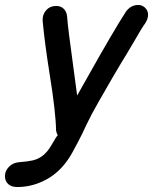

<svg xmlns="http://www.w3.org/2000/svg" viewBox="-124 -553 617 774"><path d="M-54 201Q14 201 76 163Q131 128 167 63Q187 27 207 -13Q226 -54 232 -65L246 -93L276 -147Q304 -196 331 -242.5Q358 -289 387 -336L416 -385Q446 -438 462 -460Q473 -477 473 -495Q472 -512 459.5 -523Q447 -534 430 -533Q401 -531 383 -505Q335 -431 230 -244L187 -168L172 -280Q149 -447 147 -481Q146 -504 134 -516.5Q122 -529 103 -529Q77 -529 61.5 -511Q46 -493 48 -468Q56 -381 76 -255Q101 -100 102 -27Q104 -15 109 -8Q102 -1 87 26Q65 66 37 82Q24 90 6 94Q-12 98 -48 101Q-72 103 -88 119.5Q-104 136 -104 157Q-104 177 -91 189Q-78 201 -54 201Z"/></svg>

Font: Balsamiq Sans
Style: Italic
Weight: 400
Italic angle: -12°
Designer: Michael Angeles
Foundry: Balsamiq SRL
Version: Version 1.020; ttfautohint (v1.8.4.7-5d5b);gftools[0.9.26]